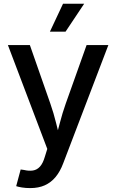

<svg xmlns="http://www.w3.org/2000/svg" viewBox="-20 -779 610 1007"><path d="M64.9 197.3 88.4 109.9 105.5 112.3Q131.8 118.7 153.1 115.2Q174.3 111.8 189.7 94.7Q205.1 77.6 214.8 44.4L228 2L21.5 -542.5H136.7L244.1 -235.4Q261.7 -185.1 273.9 -135Q286.1 -85 299.8 -35.6H267.6Q281.2 -85 294.2 -135.3Q307.1 -185.5 324.7 -235.4L434.1 -542.5H548.3L311.5 77.6Q295.4 120.6 271.5 149.4Q247.6 178.2 214.8 192.9Q182.1 207.5 138.7 207.5Q114.7 207.5 95.2 204.3Q75.7 201.2 64.9 197.3ZM241.7 -612.8 310.5 -759.3H421.4L323.7 -612.8Z"/></svg>

Font: Inter 16pt Medium
Style: Regular
Weight: 500
Version: Version 4.001;git-66647c0bb